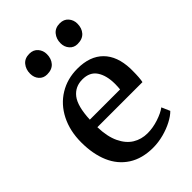

<svg xmlns="http://www.w3.org/2000/svg" viewBox="-238 -907 1019 1019"><g transform="rotate(-45 271.5 -398.0)"><path d="M41.5 0ZM179.2 -806.6H179.7Q209.5 -806.6 226.8 -786.6Q244.1 -766.6 244.1 -739.3Q244.1 -705.1 224.9 -683.3Q205.6 -661.6 169.4 -661.6H168.9Q141.1 -661.6 124.3 -680.7Q107.4 -699.7 107.4 -728.5Q107.4 -761.2 126 -783.9Q144.5 -806.6 179.2 -806.6ZM407.7 -806.6H408.2Q438.5 -806.6 455.8 -786.6Q473.1 -766.6 473.1 -739.3Q473.1 -705.1 453.9 -683.3Q434.6 -661.6 397.5 -661.6H397Q370.1 -661.6 353 -681.2Q335.9 -700.7 335.9 -728.5Q335.9 -761.2 354.7 -783.9Q373.5 -806.6 407.7 -806.6ZM303.7 -570.3Q397.5 -570.3 448.7 -519Q500 -467.8 503.4 -371.1V-353.5Q503.4 -302.2 497.6 -275.4H159.2Q161.1 -203.6 183.6 -156.2Q206.1 -108.9 242.7 -86.4Q279.3 -64 325.2 -64Q365.2 -64 407.5 -77.9Q449.7 -91.8 473.6 -109.9L494.1 -63Q475.6 -43.9 443.1 -26.9Q410.6 -9.8 370.8 0.7Q331.1 11.2 292 11.2Q210 11.2 153.6 -25.1Q97.2 -61.5 69.3 -126.7Q41.5 -191.9 41.5 -278.8Q41.5 -364.7 75.2 -431.2Q108.9 -497.6 168.5 -533.9Q228 -570.3 303.7 -570.3ZM386.2 -332Q388.2 -349.6 388.2 -374Q387.7 -436 362.3 -473.6Q336.9 -511.2 282.2 -511.2Q227.5 -511.2 195.6 -470.5Q163.6 -429.7 159.2 -332Z"/></g></svg>

Font: Merriweather
Style: Regular
Weight: 400
Designer: Eben Sorkin
Foundry: Eben Sorkin
Version: Version 1.584; ttfautohint (v1.6)